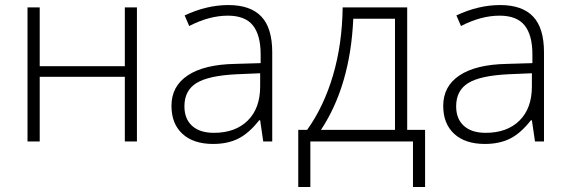

<svg xmlns="http://www.w3.org/2000/svg" viewBox="-20 -560 2256 760"><path d="M137.2 -530.8V-297.9H474.1V-530.8H522V0H474.1V-255.9H137.2V0H88.9V-530.8Z M1022 0 1009.8 -84H1005.9Q965.8 -32.7 923.6 -11.5Q881.3 9.8 823.7 9.8Q745.6 9.8 702.1 -30.3Q658.7 -70.3 658.7 -141.1Q658.7 -218.8 723.4 -261.7Q788.1 -304.7 910.6 -307.1L1011.7 -310.1V-345.2Q1011.7 -420.9 981 -459.5Q950.2 -498 881.8 -498Q808.1 -498 729 -457L710.9 -499Q798.3 -540 883.8 -540Q971.2 -540 1014.4 -494.6Q1057.6 -449.2 1057.6 -353V0ZM826.7 -34.2Q911.6 -34.2 960.7 -82.8Q1009.8 -131.3 1009.8 -217.8V-270L917 -266.1Q805.2 -260.7 757.6 -231.2Q710 -201.7 710 -139.2Q710 -89.4 740.5 -61.8Q771 -34.2 826.7 -34.2Z M1662.6 180.2H1614.7V0H1208.5V180.2H1160.6V-45.9H1195.8Q1262.2 -139.2 1298.3 -262.2Q1334.5 -385.3 1336.4 -530.8H1591.8V-45.9H1662.6ZM1543.5 -45.9V-485.8H1378.4Q1366.7 -221.7 1250.5 -45.9Z M2097.7 0 2085.4 -84H2081.5Q2041.5 -32.7 1999.3 -11.5Q1957 9.8 1899.4 9.8Q1821.3 9.8 1777.8 -30.3Q1734.4 -70.3 1734.4 -141.1Q1734.4 -218.8 1799.1 -261.7Q1863.8 -304.7 1986.3 -307.1L2087.4 -310.1V-345.2Q2087.4 -420.9 2056.6 -459.5Q2025.9 -498 1957.5 -498Q1883.8 -498 1804.7 -457L1786.6 -499Q1874 -540 1959.5 -540Q2046.9 -540 2090.1 -494.6Q2133.3 -449.2 2133.3 -353V0ZM1902.3 -34.2Q1987.3 -34.2 2036.4 -82.8Q2085.4 -131.3 2085.4 -217.8V-270L1992.7 -266.1Q1880.9 -260.7 1833.3 -231.2Q1785.6 -201.7 1785.6 -139.2Q1785.6 -89.4 1816.2 -61.8Q1846.7 -34.2 1902.3 -34.2Z"/></svg>

Font: JBL Sans
Style: Light
Weight: 300
Version: Version 1.10